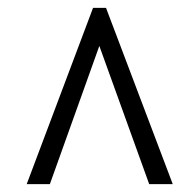

<svg xmlns="http://www.w3.org/2000/svg" viewBox="-20 -734 465 489"><path d="M48 -265H107L233 -617L360 -265H420L250 -714H217Z"/></svg>

Font: Noto Serif Condensed Semi
Style: Italic
Weight: 600
Width: 3
Italic angle: -12°
Designer: Monotype Design Team
Foundry: Monotype Imaging Inc.
Version: Version 1.901